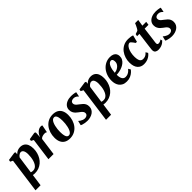

<svg xmlns="http://www.w3.org/2000/svg" viewBox="273 -2113 3790 3790"><g transform="rotate(-45 2168.0 -218.0)"><path d="M7 254 106 -473 53 -500 60.5 -540 236.5 -565.5 260 -553.5 254 -504Q269.5 -520 290.2 -534Q311 -548 337.2 -556.8Q363.5 -565.5 395 -565.5Q450.5 -565.5 488 -540.5Q525.5 -515.5 544.5 -468.5Q563.5 -421.5 563.5 -354.5Q563.5 -296 548.8 -242Q534 -188 506.2 -142Q478.5 -96 438.5 -61.8Q398.5 -27.5 347.8 -8.8Q297 10 237.5 10Q224.5 10 210.8 8.2Q197 6.5 183.5 4L148.5 254ZM193 -63.5Q204.5 -58 218.5 -55.5Q232.5 -53 250 -53Q284.5 -53 310.8 -70.2Q337 -87.5 355.8 -117.2Q374.5 -147 386.5 -186Q398.5 -225 404 -268.5Q409.5 -312 409.5 -355Q409.5 -391.5 401.5 -421.2Q393.5 -451 377.2 -468.2Q361 -485.5 335.5 -485.5Q315.5 -485.5 298.8 -477Q282 -468.5 268.2 -455.2Q254.5 -442 244.5 -427Z M622 0 685.5 -471.5 633.5 -499.5 641 -539.5 795 -565 819.5 -549 814 -458.5 810.5 -419.5Q819 -447 834.2 -473Q849.5 -499 870.8 -520Q892 -541 918.2 -553.2Q944.5 -565.5 975 -565.5Q987.5 -565.5 996.2 -562.2Q1005 -559 1009 -556L977.5 -397.5Q974 -401.5 960.2 -407.2Q946.5 -413 924 -413Q908 -413 892.2 -410.2Q876.5 -407.5 862.2 -402.5Q848 -397.5 836.2 -389.8Q824.5 -382 816 -371.5L765.5 0Z M1304 -566.5Q1372 -566.5 1419.2 -540.8Q1466.5 -515 1491.2 -464.8Q1516 -414.5 1516.5 -342Q1517 -270 1496.8 -205.8Q1476.5 -141.5 1437.5 -92.2Q1398.5 -43 1342.2 -14.8Q1286 13.5 1214.5 13.5Q1148.5 13.5 1101.8 -12.5Q1055 -38.5 1030.2 -89Q1005.5 -139.5 1005 -211.5Q1004.5 -284 1024.8 -348.2Q1045 -412.5 1083.8 -461.5Q1122.5 -510.5 1178.2 -538.5Q1234 -566.5 1304 -566.5ZM1284.5 -507Q1258 -507 1238.2 -488.8Q1218.5 -470.5 1204.5 -439.5Q1190.5 -408.5 1181.5 -370.5Q1172.5 -332.5 1168.2 -292.2Q1164 -252 1164.5 -216Q1165 -151 1174.5 -113.8Q1184 -76.5 1200.2 -61Q1216.5 -45.5 1238 -45.5Q1264 -45.5 1283.8 -63.8Q1303.5 -82 1317.5 -112.8Q1331.5 -143.5 1340.2 -181.8Q1349 -220 1353.2 -260.2Q1357.5 -300.5 1357 -337.5Q1356.5 -403.5 1347.2 -440.2Q1338 -477 1322 -492Q1306 -507 1284.5 -507Z M1925 -451H1918.5Q1909 -465.5 1883.8 -482.8Q1858.5 -500 1822.5 -500Q1800 -500 1781.2 -493.2Q1762.5 -486.5 1751.2 -473.2Q1740 -460 1739.5 -439Q1739 -418 1749.2 -400Q1759.5 -382 1779.2 -365Q1799 -348 1826.5 -328Q1854 -308 1877.2 -286.2Q1900.5 -264.5 1914.8 -235.5Q1929 -206.5 1929 -165.5Q1929 -121.5 1910.5 -88.8Q1892 -56 1860.2 -34Q1828.5 -12 1787.8 -1Q1747 10 1701.5 10Q1671.5 10 1639.2 4.5Q1607 -1 1581.8 -9Q1556.5 -17 1547 -24.5L1570 -117.5H1573Q1583 -106.5 1603.5 -93Q1624 -79.5 1649.5 -69.5Q1675 -59.5 1701 -59.5Q1720.5 -59.5 1739.5 -66.2Q1758.5 -73 1771 -87.8Q1783.5 -102.5 1783.5 -126Q1783.5 -147.5 1772 -165.5Q1760.5 -183.5 1740.5 -200.8Q1720.5 -218 1693.5 -236Q1671 -251.5 1648.5 -273.8Q1626 -296 1611 -326.8Q1596 -357.5 1596 -400Q1596 -449.5 1624 -486.8Q1652 -524 1702.2 -544.8Q1752.5 -565.5 1818.5 -565.5Q1845 -565.5 1871 -562.5Q1897 -559.5 1916.8 -555.2Q1936.5 -551 1944.5 -547Z M1975.5 254 2074.5 -473 2021.5 -500 2029 -540 2205 -565.5 2228.5 -553.5 2222.5 -504Q2238 -520 2258.8 -534Q2279.5 -548 2305.8 -556.8Q2332 -565.5 2363.5 -565.5Q2419 -565.5 2456.5 -540.5Q2494 -515.5 2513 -468.5Q2532 -421.5 2532 -354.5Q2532 -296 2517.2 -242Q2502.5 -188 2474.8 -142Q2447 -96 2407 -61.8Q2367 -27.5 2316.2 -8.8Q2265.5 10 2206 10Q2193 10 2179.2 8.2Q2165.5 6.5 2152 4L2117 254ZM2161.5 -63.5Q2173 -58 2187 -55.5Q2201 -53 2218.5 -53Q2253 -53 2279.2 -70.2Q2305.5 -87.5 2324.2 -117.2Q2343 -147 2355 -186Q2367 -225 2372.5 -268.5Q2378 -312 2378 -355Q2378 -391.5 2370 -421.2Q2362 -451 2345.8 -468.2Q2329.5 -485.5 2304 -485.5Q2284 -485.5 2267.2 -477Q2250.5 -468.5 2236.8 -455.2Q2223 -442 2213 -427Z M3024.5 -103.5Q3011 -82.5 2981.2 -55.5Q2951.5 -28.5 2906.8 -8.5Q2862 11.5 2803 11.5Q2746.5 11.5 2707.2 -7.5Q2668 -26.5 2643.8 -58.5Q2619.5 -90.5 2608.5 -130.5Q2597.5 -170.5 2597.5 -211.5Q2597 -288 2620.2 -353Q2643.5 -418 2685 -466.2Q2726.5 -514.5 2782.5 -541.5Q2838.5 -568.5 2903.5 -568.5Q2956.5 -568.5 2990 -552.5Q3023.5 -536.5 3039.8 -508.8Q3056 -481 3056.5 -446.5Q3058 -398.5 3038.2 -362.5Q3018.5 -326.5 2985.2 -300.8Q2952 -275 2911.5 -258.5Q2871 -242 2829.8 -234Q2788.5 -226 2753.5 -225Q2753 -189 2758.8 -160.2Q2764.5 -131.5 2776.5 -111.2Q2788.5 -91 2806.8 -80.2Q2825 -69.5 2848.5 -69.5Q2885 -69.5 2912.5 -81.8Q2940 -94 2960.5 -112.5Q2981 -131 2996 -149.5ZM2871 -505Q2841 -505 2819.8 -483.5Q2798.5 -462 2784.8 -427.8Q2771 -393.5 2763.5 -354.5Q2756 -315.5 2754 -280Q2773 -281 2795.5 -288Q2818 -295 2839.8 -308Q2861.5 -321 2879.5 -339.5Q2897.5 -358 2907.8 -382.2Q2918 -406.5 2916.5 -435.5Q2915.5 -470 2904 -487.5Q2892.5 -505 2871 -505Z M3287 10Q3201.5 10 3151.2 -48Q3101 -106 3100 -217Q3099 -278 3117.8 -339.5Q3136.5 -401 3175 -452.2Q3213.5 -503.5 3272.2 -534.5Q3331 -565.5 3410 -565.5Q3439.5 -565.5 3474 -560.8Q3508.5 -556 3532.5 -546L3495.5 -402.5L3463 -404Q3451.5 -422 3436.2 -442.8Q3421 -463.5 3405.8 -478.8Q3390.5 -494 3378.5 -494Q3355 -494 3331.8 -474.2Q3308.5 -454.5 3290.2 -418.5Q3272 -382.5 3261.5 -332.8Q3251 -283 3252 -223.5Q3253.5 -170.5 3263.8 -138Q3274 -105.5 3293.8 -90.5Q3313.5 -75.5 3343 -75.5Q3374 -75.5 3397 -84Q3420 -92.5 3437.8 -106.5Q3455.5 -120.5 3470 -137.5L3497.5 -91.5Q3484.5 -71.5 3456.2 -47.5Q3428 -23.5 3385.5 -6.8Q3343 10 3287 10Z M3749.5 -186.5Q3747 -170 3745.2 -157.5Q3743.5 -145 3742.5 -134.8Q3741.5 -124.5 3741.5 -115Q3741.5 -96 3750.2 -86.5Q3759 -77 3776.5 -77Q3799 -77 3818.2 -85Q3837.5 -93 3855.5 -107.5L3867.5 -69Q3853.5 -53 3829.2 -34.5Q3805 -16 3769.2 -3Q3733.5 10 3683.5 10Q3646.5 10 3618.8 -9.2Q3591 -28.5 3591.5 -76.5Q3591.5 -80 3591.8 -85.5Q3592 -91 3593.5 -102.2Q3595 -113.5 3597.2 -133.2Q3599.5 -153 3603.5 -184.5L3641.5 -479H3575.5L3586.5 -528L3654.5 -551Q3668 -563 3682 -587Q3696 -611 3708.5 -638.5Q3721 -666 3730.5 -689.5H3818.5L3797 -552.5H3904L3894 -479H3787Z M4285.5 -451H4279Q4269.5 -465.5 4244.2 -482.8Q4219 -500 4183 -500Q4160.5 -500 4141.8 -493.2Q4123 -486.5 4111.8 -473.2Q4100.5 -460 4100 -439Q4099.5 -418 4109.8 -400Q4120 -382 4139.8 -365Q4159.5 -348 4187 -328Q4214.5 -308 4237.8 -286.2Q4261 -264.5 4275.2 -235.5Q4289.5 -206.5 4289.5 -165.5Q4289.5 -121.5 4271 -88.8Q4252.5 -56 4220.8 -34Q4189 -12 4148.2 -1Q4107.5 10 4062 10Q4032 10 3999.8 4.5Q3967.5 -1 3942.2 -9Q3917 -17 3907.5 -24.5L3930.5 -117.5H3933.5Q3943.5 -106.5 3964 -93Q3984.5 -79.5 4010 -69.5Q4035.5 -59.5 4061.5 -59.5Q4081 -59.5 4100 -66.2Q4119 -73 4131.5 -87.8Q4144 -102.5 4144 -126Q4144 -147.5 4132.5 -165.5Q4121 -183.5 4101 -200.8Q4081 -218 4054 -236Q4031.5 -251.5 4009 -273.8Q3986.5 -296 3971.5 -326.8Q3956.5 -357.5 3956.5 -400Q3956.5 -449.5 3984.5 -486.8Q4012.5 -524 4062.8 -544.8Q4113 -565.5 4179 -565.5Q4205.5 -565.5 4231.5 -562.5Q4257.5 -559.5 4277.2 -555.2Q4297 -551 4305 -547Z"/></g></svg>

Font: Merriweather 24pt ExtraBold
Style: Italic
Weight: 800
Italic angle: -7.8°
Version: Version 2.101